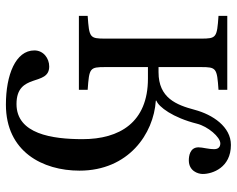

<svg xmlns="http://www.w3.org/2000/svg" viewBox="-94 -448 783 634"><g transform="rotate(90 297.0 -130.5)"><path d="M32 0H276V-29C204 -34 201 -36 201 -87V-228H239C384 -228 439 -134 439 -12C439 88 422 206 323 206C218 206 266 98 199 98C172 98 146 117 146 147C146 209 227 241 325 241C480 241 543 120 543 -2C543 -164 421 -247 312 -254V-256C332 -263 368 -310 388 -390C397 -426 432 -467 453 -467C465 -467 472 -460 472 -447C472 -426 466 -409 466 -395C466 -366 496 -363 509 -363C544 -363 554 -393 554 -409C554 -441 533 -502 458 -502C398 -502 358 -442 342 -382C326 -322 303 -263 218 -263H201V-403C201 -454 204 -456 276 -461V-490H32V-461C104 -456 107 -454 107 -403V-87C107 -36 104 -34 32 -29Z"/></g></svg>

Font: Lingua Franca
Style: Regular
Weight: 400
Version: Version 1.19